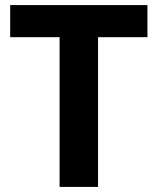

<svg xmlns="http://www.w3.org/2000/svg" viewBox="-20 -734 619 754"><path d="M365 0V-588H559V-714H20V-588H214V0Z"/></svg>

Font: Noto Sans Lisu
Style: Bold
Weight: 700
Designer: Monotype Design Team. David Williams.
Foundry: Monotype Imaging Inc.
Version: Version 2.102